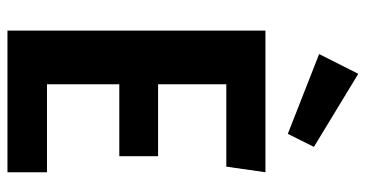

<svg xmlns="http://www.w3.org/2000/svg" viewBox="-253 -728 981 515"><g transform="rotate(90 237.5 -470.5)"><path d="M427 -587H206V-404H399V-300H206V-106H442V0H62V-692H442ZM374 -822 339 -752 125 -836 178 -941Z"/></g></svg>

Font: Fira Sans Condensed SemiBold
Style: Regular
Weight: 600
Width: 3
Designer: bBox Type GmbH & Carrois Corporate GbR & Edenspiekermann AG
Foundry: bBox Type GmbH & Carrois Corporate GbR & Edenspiekermann AG
Version: Version 4.301